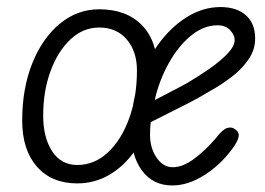

<svg xmlns="http://www.w3.org/2000/svg" viewBox="-20 -530 771 558"><path d="M204.5 3Q130 3 87.2 -45.8Q44.5 -94.5 44.5 -179.5Q44.5 -273 73.8 -346Q103 -419 153.8 -461Q204.5 -503 268.5 -503Q347.5 -503 392.5 -456.8Q437.5 -410.5 437.5 -327Q437.5 -255.5 420 -195.2Q402.5 -135 371 -90.5Q339.5 -46 297 -21.5Q254.5 3 204.5 3ZM204.5 -50.5Q254.5 -50.5 293.8 -87.2Q333 -124 355.5 -186.2Q378 -248.5 378 -325.5Q378 -380.5 348.5 -415.2Q319 -450 268.5 -450Q221.5 -450 184.8 -415.5Q148 -381 126.8 -323Q105.5 -265 105.5 -194Q105.5 -130.5 131.5 -90.5Q157.5 -50.5 204.5 -50.5ZM480.5 9Q424.5 9 392.5 -34.5Q360.5 -78 360.5 -151Q360.5 -221 381.8 -285.5Q403 -350 439.5 -400.5Q476 -451 522.8 -480.2Q569.5 -509.5 621 -509.5Q668 -509.5 694.8 -485.5Q721.5 -461.5 721.5 -418.5Q721.5 -387 704.5 -360.8Q687.5 -334.5 661.5 -313.2Q635.5 -292 607.8 -275.5Q580 -259 558 -246.5Q528.5 -230 487.2 -209.8Q446 -189.5 418 -175Q417 -166 416.5 -156.8Q416 -147.5 416 -138Q416 -100 435 -72Q454 -44 482 -44Q511.5 -44 544.2 -68.5Q577 -93 607.5 -128.5Q627 -154 640.2 -158Q653.5 -162 663 -154.5Q670 -150 672.8 -143.2Q675.5 -136.5 671.2 -124.8Q667 -113 652 -93.5Q618.5 -49 572.2 -20Q526 9 480.5 9ZM429.5 -239Q451 -250.5 476.5 -263.5Q502 -276.5 524.5 -289Q560 -310 591.5 -332.2Q623 -354.5 642.5 -375.5Q662 -396.5 662 -414Q662 -428 649 -442.2Q636 -456.5 612.5 -456.5Q572 -456.5 535.2 -426.5Q498.5 -396.5 470.8 -347Q443 -297.5 429.5 -239Z"/></svg>

Font: Edu AU VIC WA NT Hand
Style: Regular
Weight: 400
Designer: Tina and Corey Anderson, Eben Sorkin, Mirko Velimirovic
Foundry: Google for Education
Version: Version 1.001